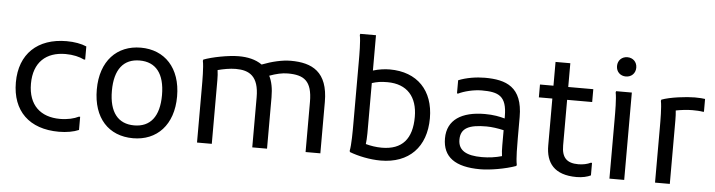

<svg xmlns="http://www.w3.org/2000/svg" viewBox="-47 -970 4438 1191"><g transform="rotate(5 2172.0 -374.0)"><path d="M52 -274C52 -96 160 8 344 8C392 8 436 0 468 -14V-96H460C432 -82 392 -72 344 -72C224 -72 146 -140 146 -274C146 -408 224 -476 344 -476C392 -476 432 -466 460 -452H468V-534C436 -548 392 -556 344 -556C164 -556 52 -452 52 -274Z M556 -274C556 -96 654 8 806 8C954 8 1056 -96 1056 -274C1056 -452 954 -556 806 -556C658 -556 556 -452 556 -274ZM650 -274C650 -408 706 -476 806 -476C906 -476 962 -408 962 -274C962 -140 906 -72 806 -72C706 -72 650 -140 650 -274Z M1740 -556C1687 -556 1623 -541 1561 -517C1520 -546 1469 -556 1416 -556C1352 -556 1250 -536 1198 -516L1196 -508C1204 -472 1204 -384 1204 -344V0H1296V-396C1296 -418 1295 -440 1292 -459C1326 -468 1368 -476 1404 -476C1488 -476 1548 -444 1548 -312V0H1640V-320C1640 -375 1631 -419 1614 -452C1655 -467 1692 -476 1728 -476C1828 -476 1880 -444 1880 -312V0H1972V-320C1972 -508 1872 -556 1740 -556Z M2356 -556C2325 -556 2288 -551 2252 -540V-760H2154L2152 -752C2160 -716 2160 -628 2160 -588V-196C2160 -156 2160 -68 2152 -32L2154 -24C2206 -4 2280 12 2348 12C2524 12 2630 -96 2630 -276C2630 -448 2528 -556 2356 -556ZM2348 -68C2312 -68 2277 -74 2248 -82C2250 -99 2252 -121 2252 -148V-462C2284 -472 2308 -476 2348 -476C2472 -476 2536 -400 2536 -276C2536 -140 2476 -68 2348 -68Z M3184 -200V-332C3184 -520 3080 -556 2948 -556C2896 -556 2832 -546 2784 -526V-444H2792C2824 -460 2884 -476 2936 -476C3040 -476 3092 -456 3092 -328V-315C3061 -324 3021 -332 2968 -332C2824 -332 2734 -276 2734 -160C2734 -44 2812 12 2968 12C3028 12 3124 -4 3190 -28L3192 -36C3184 -72 3184 -160 3184 -200ZM2824 -160C2824 -232 2876 -256 2984 -256C3017 -256 3058 -250 3092 -242V-148C3092 -123 3093 -100 3096 -81C3058 -70 3016 -64 2972 -64C2876 -64 2824 -92 2824 -160Z M3648 -88C3628 -78 3600 -72 3572 -72C3500 -72 3468 -104 3468 -180V-464H3624V-544H3468V-692H3376V-544H3292V-464H3376V-172C3376 -64 3428 8 3568 8C3604 8 3636 0 3656 -10V-88Z M3818 -640C3852 -640 3878 -664 3878 -700C3878 -736 3852 -760 3818 -760C3784 -760 3758 -736 3758 -700C3758 -664 3784 -640 3818 -640ZM3772 -372V0H3864V-544H3766L3764 -536C3772 -500 3772 -412 3772 -372Z M4256 -548C4204 -548 4102 -536 4050 -516L4048 -508C4056 -472 4056 -384 4056 -344V0H4148V-396C4148 -418 4147 -439 4145 -457C4176 -463 4214 -468 4248 -468C4268 -468 4295 -467 4312 -464H4320V-544C4306 -546 4288 -548 4256 -548Z"/></g></svg>

Font: Kufam Arabic Latin Roman Normal
Style: Regular
Weight: 400
Designer: Wael Morcos & Artur Schmal
Version: Version 1.200;PS 001.200;hotconv 1.0.88;makeotf.lib2.5.64775